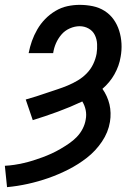

<svg xmlns="http://www.w3.org/2000/svg" viewBox="-26 -763 546 791"><path d="M3 8 -6 -80Q14 -81 33.5 -84Q53 -87 72.5 -91.5Q92 -96 111 -102Q130 -108 149 -115Q168 -122 186.5 -130.5Q205 -139 223 -149.5Q241 -160 258.5 -172Q276 -184 290.5 -199Q305 -214 314.5 -232.5Q324 -251 327 -270Q331 -290 327 -309.5Q323 -329 313 -345Q264 -322 212.5 -303Q161 -284 109 -268L80 -353Q102 -359 123.5 -366Q145 -373 167 -380.5Q189 -388 210.5 -395Q232 -402 253.5 -411Q275 -420 295 -432Q315 -444 331.5 -461Q348 -478 358 -499Q368 -520 372 -542Q375 -561 374 -581.5Q373 -602 364.5 -619Q356 -636 339 -645.5Q322 -655 302 -655Q282 -655 261.5 -646Q241 -637 227 -620.5Q213 -604 204.5 -584.5Q196 -565 193 -544H92Q97 -570 105.5 -594Q114 -618 127.5 -641.5Q141 -665 160 -684.5Q179 -704 202.5 -718Q226 -732 251.5 -737.5Q277 -743 302 -743Q330 -743 356.5 -737.5Q383 -732 405 -718Q427 -704 442 -683Q457 -662 465 -636.5Q473 -611 474.5 -583.5Q476 -556 471 -529Q468 -510 461.5 -492Q455 -474 445.5 -457Q436 -440 423.5 -425Q411 -410 396 -397Q406 -383 413.5 -366.5Q421 -350 425 -333Q429 -316 429.5 -297.5Q430 -279 427 -261Q420 -218 394 -179.5Q368 -141 332 -113Q296 -85 255.5 -64.5Q215 -44 173.5 -29.5Q132 -15 89 -5.5Q46 4 3 8Z"/></svg>

Font: Iosevka Curly Semibold Oblique
Style: Regular
Weight: 600
Italic angle: -9°
Monospace: yes
Designer: Belleve Invis
Foundry: Belleve Invis
Version: Version 11.1.0; ttfautohint (v1.8.3)